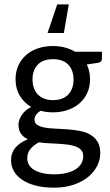

<svg xmlns="http://www.w3.org/2000/svg" viewBox="-20 -699 511 891"><path d="M31.2 0ZM225.6 -485.4Q255.4 -485.4 281.2 -478.5Q307.1 -471.7 328.1 -459H453.1V-427.2Q453.1 -410.2 433.6 -407.2L382.8 -399.9Q397.9 -368.7 397.9 -331.5Q397.9 -296.4 385 -268.1Q372.1 -239.7 349.1 -219.7Q326.2 -199.7 294.7 -188.7Q263.2 -177.7 225.6 -177.7Q194.3 -177.7 168 -185.1Q153.8 -175.8 147 -165.3Q140.1 -154.8 140.1 -144.5Q140.1 -127.4 153.3 -119.1Q166.5 -110.8 188 -106.9Q209.5 -103 236.8 -102.1Q264.2 -101.1 292.7 -98.9Q321.3 -96.7 348.6 -91.8Q376 -86.9 397.5 -75Q418.9 -63 432.1 -42.2Q445.3 -21.5 445.3 11.7Q445.3 42.5 430.7 71.3Q416 100.1 388.4 122.6Q360.8 145 321 158.4Q281.2 171.9 231 171.9Q180.7 171.9 143.1 161.6Q105.5 151.4 80.6 133.8Q55.7 116.2 43.5 93.3Q31.2 70.3 31.2 45.4Q31.2 10.3 52 -14.2Q72.8 -38.6 109.4 -52.7Q89.4 -62 77.6 -78.1Q65.9 -94.2 65.9 -121.1Q65.9 -141.6 80.6 -164.6Q95.2 -187.5 124.5 -202.6Q90.8 -222.7 71.5 -255.4Q52.2 -288.1 52.2 -331.5Q52.2 -366.7 65.2 -395Q78.1 -423.3 101.1 -443.6Q124 -463.9 155.8 -474.6Q187.5 -485.4 225.6 -485.4ZM366.2 25.9Q366.2 8.8 357.2 -2Q348.1 -12.7 332.5 -18.8Q316.9 -24.9 296.4 -27.6Q275.9 -30.3 252.9 -31.7Q230 -33.2 206.3 -34.2Q182.6 -35.2 160.6 -38.6Q136.7 -25.9 121.6 -8.1Q106.4 9.8 106.4 34.7Q106.4 50.8 113.8 64.5Q121.1 78.1 136.5 88.1Q151.9 98.1 175.8 104Q199.7 109.9 232.4 109.9Q264.6 109.9 289.6 103.5Q314.5 97.2 331.5 86.2Q348.6 75.2 357.4 59.8Q366.2 44.4 366.2 25.9ZM225.6 -234.4Q272.9 -234.4 297.1 -260.7Q321.3 -287.1 321.3 -329.6Q321.3 -373 297.1 -398.7Q272.9 -424.3 225.6 -424.3Q179.2 -424.3 155 -398.7Q130.9 -373 130.9 -329.6Q130.9 -308.6 137 -291.3Q143.1 -273.9 155 -261.2Q167 -248.5 184.8 -241.5Q202.6 -234.4 225.6 -234.4ZM276.4 -545.9H200.7L245.6 -678.7H299.3Z"/></svg>

Font: Carlito
Style: Regular
Weight: 400
Designer: Lukasz Dziedzic
Foundry: tyPoland Lukasz Dziedzic
Version: Version 1.103; Beta1; all basic design good, some composites